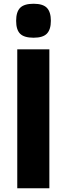

<svg xmlns="http://www.w3.org/2000/svg" viewBox="-20 -1003 355 1023"><path d="M72 -740H243V0H72ZM159 -802Q109 -802 87.5 -823Q66 -844 66 -892Q66 -940 87.5 -961.5Q109 -983 159 -983Q209 -983 230 -961Q251 -939 251 -892Q251 -846 230 -824Q209 -802 159 -802Z"/></svg>

Font: Encode Sans Normal
Style: Bold
Weight: 700
Designer: Pablo Impallari, Andres Torresi
Foundry: Pablo Impallari, Andres Torresi
Version: Version 1.000; ttfautohint (v1.00) -l 8 -r 50 -G 200 -x 14 -